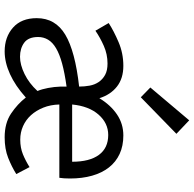

<svg xmlns="http://www.w3.org/2000/svg" viewBox="-24 -797 833 825"><g transform="rotate(90 392.5 -384.5)"><path d="M201 12Q139 12 98.5 -24Q58 -60 58 -126Q58 -206 129 -248.5Q200 -291 352 -308Q352 -331 348 -353Q344 -375 332.5 -392Q321 -409 302 -419.5Q283 -430 253 -430Q213 -430 177 -414Q141 -398 112 -378L79 -435Q113 -457 161 -477.5Q209 -498 263 -498Q317 -498 352 -470.5Q387 -443 402 -395Q431 -443 471.5 -470.5Q512 -498 562 -498Q607 -498 641.5 -482Q676 -466 699.5 -436Q723 -406 735 -363.5Q747 -321 747 -269Q747 -241 744 -223H429Q430 -185 442.5 -154Q455 -123 475 -101Q495 -79 522 -67Q549 -55 580 -55Q615 -55 643 -66.5Q671 -78 698 -95L728 -38Q696 -18 658 -3Q620 12 570 12Q509 12 468 -15.5Q427 -43 399 -79Q349 -34 298.5 -11Q248 12 201 12ZM224 -54Q258 -54 298 -73.5Q338 -93 371 -129Q363 -148 358 -174.5Q353 -201 352 -229V-254Q294 -246 253.5 -235Q213 -224 187.5 -209Q162 -194 150.5 -174.5Q139 -155 139 -132Q139 -90 163.5 -72Q188 -54 224 -54ZM429 -278H675Q675 -353 645.5 -393Q616 -433 560 -433Q509 -433 472.5 -391.5Q436 -350 429 -278ZM398 -573 356 -614 497 -781 555 -726Z"/></g></svg>

Font: CV Source Sans
Style: Regular
Weight: 400
Designer: Paul D. Hunt
Foundry: Adobe Systems Incorporated
Version: Version 3.001